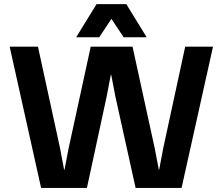

<svg xmlns="http://www.w3.org/2000/svg" viewBox="-20 -931 1103 951"><path d="M27.8 -700H168L277.7 -195.7L297.5 -90.4H299.5L319.7 -195.7L429.4 -700H636.4L746.4 -196.5L766.5 -91.2H768.5L788.4 -196.5L897.4 -700H1035.1L879.3 0H651.7L551 -455.3L530.9 -560.6H528.9L508.8 -455.3L410.5 0H183.6ZM580.4 -910.6 471.3 -746.3H357.2L458.2 -910.6ZM706.6 -746.3H592.5L483.4 -910.6H605.6Z"/></svg>

Font: TASA Explorer VF
Style: Regular
Weight: 400
Designer: Weizhong Zhang
Foundry: Local Remote
Version: Version 1.000;Glyphs 3.2 (3192)